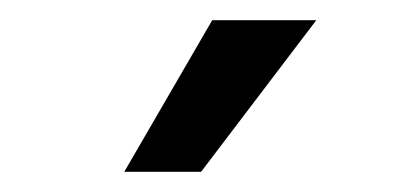

<svg xmlns="http://www.w3.org/2000/svg" viewBox="-20 -810 392 190"><path d="M179 -640 293 -790H190L103 -640Z"/></svg>

Font: Plus Jakarta Sans
Style: Regular
Weight: 400
Designer: Gumpita Rahayu
Foundry: Tokotype
Version: Version 2.071;gftools[0.9.30]